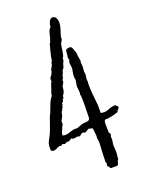

<svg xmlns="http://www.w3.org/2000/svg" viewBox="-140 -722 660 871"><g transform="rotate(-20 190.5 -286.0)"><path d="M275.4 -310.5Q275.4 -279.3 283.2 -209V-170.9Q291 -168.9 300.8 -168.9Q310.5 -168.9 325.7 -175.3Q340.8 -181.6 357.4 -181.6L368.2 -170.9Q368.2 -163.1 362.8 -159.2Q357.4 -155.3 355.5 -148.4Q319.3 -135.7 291 -135.7Q286.1 -128.9 286.1 -117.2L287.1 -76.2Q287.1 -72.3 290 -71.3Q293 -70.3 293 -65.4L289.1 -49.8L291 -43.9Q291 -43.9 287.1 -15.6L289.1 23.4L286.1 45.9Q286.1 49.8 287.1 51.8Q281.2 56.6 279.8 66.4Q278.3 76.2 273.4 78.6Q268.6 81.1 259.3 80.1Q250 79.1 243.2 81.1Q237.3 77.1 235.4 72.8Q233.4 68.4 228.5 65.4V63.5L230.5 53.7L227.5 45.9L228.5 9.8L231.4 -44.9Q231.4 -51.8 230.5 -57.6Q229.5 -63.5 228.5 -69.3L229.5 -82L225.6 -117.2Q221.7 -120.1 216.8 -120.1Q211.9 -120.1 208 -123L197.3 -117.2Q194.3 -115.2 186.5 -111.3L175.8 -115.2Q169.9 -115.2 158.2 -103.5Q151.4 -106.4 147.5 -106.4L128.9 -103.5Q122.1 -103.5 118.2 -108.4L104.5 -99.6H98.6Q86.9 -99.6 84 -93.8L71.3 -97.7Q69.3 -97.7 67.4 -94.7Q65.4 -91.8 63 -92.8Q60.5 -93.8 56.2 -93.8Q51.8 -93.8 42.5 -88.4Q33.2 -83 24.4 -83Q11.7 -83 11.7 -95.7Q11.7 -120.1 18.1 -130.9Q24.4 -141.6 31.7 -156.7Q39.1 -171.9 49.8 -203.6Q60.5 -235.4 63 -239.3Q65.4 -243.2 69.3 -252.4Q73.2 -261.7 79.1 -278.3Q85 -294.9 89.8 -303.2Q94.7 -311.5 96.7 -314Q98.6 -316.4 100.6 -319.8Q102.5 -323.2 102.5 -327.1Q102.5 -331.1 104 -334.5Q105.5 -337.9 107.9 -344.7Q110.4 -351.6 114.7 -365.7Q119.1 -379.9 122.1 -379.9V-396.5Q125 -402.3 129.9 -407.7Q134.8 -413.1 136.7 -420.9Q138.7 -422.9 138.2 -425.8Q137.7 -428.7 138.7 -431.6L148.4 -449.2Q150.4 -454.1 150.9 -459.5Q151.4 -464.8 156.2 -468.8Q156.2 -480.5 164.6 -512.2Q172.9 -543.9 173.8 -546.9L177.7 -548.8V-552.7Q184.6 -568.4 188 -586.9Q191.4 -605.5 203.1 -616.2V-619.1Q203.1 -628.9 209 -641.1Q214.8 -653.3 225.6 -653.3Q236.3 -653.3 241.7 -643.1Q247.1 -632.8 247.1 -620.6Q247.1 -608.4 242.2 -591.8Q230.5 -558.6 231.4 -551.3Q232.4 -543.9 228 -538.6Q223.6 -533.2 221.7 -527.3Q219.7 -521.5 216.3 -495.1Q212.9 -468.8 205.1 -460.9L206.1 -456.1Q206.1 -452.1 204.1 -448.7Q202.1 -445.3 200.2 -440.9Q198.2 -436.5 197.3 -431.2Q196.3 -425.8 194.8 -422.4Q193.4 -418.9 191.9 -418Q190.4 -417 188 -413.6Q185.5 -410.2 185.1 -404.3Q184.6 -398.4 179.7 -393.6Q177.7 -388.7 177.7 -384.3Q177.7 -379.9 173.8 -374.5Q169.9 -369.1 171.9 -359.4Q168 -357.4 167 -352.5Q166 -347.7 162.1 -345.7Q161.1 -338.9 160.6 -332Q160.2 -325.2 157.7 -317.9Q155.3 -310.5 150.9 -306.2Q146.5 -301.8 148.4 -292Q141.6 -290 141.1 -282.7Q140.6 -275.4 132.8 -273.4L133.8 -271.5Q133.8 -265.6 131.3 -262.2Q128.9 -258.8 129.9 -252.9Q125 -251 124 -245.1Q123 -239.3 118.2 -236.3Q116.2 -219.7 110.8 -210.9Q105.5 -202.1 104 -198.7Q102.5 -195.3 103.5 -189.5Q104.5 -183.6 102.5 -178.7L98.6 -174.8Q95.7 -165 91.3 -156.2Q86.9 -147.5 85 -135.7Q87.9 -131.8 97.7 -131.8Q107.4 -131.8 118.2 -135.7Q128.9 -139.6 137.7 -141.6Q146.5 -143.6 152.8 -142.6Q159.2 -141.6 164.6 -144Q169.9 -146.5 174.8 -148.4Q179.7 -150.4 186.5 -152.3Q193.4 -154.3 206.1 -154.8Q218.8 -155.3 222.2 -160.6Q225.6 -166 225.6 -169.9V-178.7Q225.6 -202.1 226.6 -226.6Q227.5 -251 225.6 -275.4Q223.6 -279.3 223.6 -282.2L225.6 -288.1L222.7 -322.3L227.5 -350.6L225.6 -361.3V-375Q225.6 -380.9 227.5 -387.7L230.5 -406.2L227.5 -433.6L231.4 -447.3L228.5 -459L230.5 -468.8Q230.5 -485.4 234.4 -495.1Q238.3 -496.1 241.7 -497.6Q245.1 -499 252.4 -499Q259.8 -499 263.7 -490.2Q274.4 -462.9 273.9 -460Q273.4 -457 273.4 -454.1L278.3 -423.8L276.4 -417L278.3 -399.4L276.4 -373L278.3 -357.4L275.4 -337.9L276.4 -323.2Z"/></g></svg>

Font: Mountains of Christmas
Style: Regular
Weight: 400
Designer: Crystal Kluge
Foundry: Font Diner, Inc DBA Tart Workshop
Version: Version 1.003